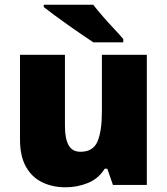

<svg xmlns="http://www.w3.org/2000/svg" viewBox="-20 -786 710 816"><path d="M604 -553V0H460L436 -69H425Q399 -27 354 -8.5Q309 10 258 10Q204 10 160 -11Q116 -32 90.5 -77Q65 -122 65 -193V-553H256V-251Q256 -197 271.5 -169Q287 -141 322 -141Q376 -141 394.5 -185Q413 -229 413 -311V-553ZM376 -766Q393 -744 416.5 -717Q440 -690 464 -664.5Q488 -639 504 -620V-606H377Q357 -619 328.5 -638.5Q300 -658 269.5 -679.5Q239 -701 211.5 -721.5Q184 -742 166 -756V-766Z"/></svg>

Font: Noto Sans Khmer UI Black
Style: Regular
Weight: 900
Designer: Danh Hong and the Monotype Design Team
Foundry: Monotype Imaging Inc.
Version: Version 2.002; ttfautohint (v1.8.4.7-5d5b)